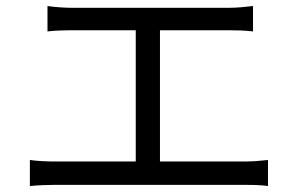

<svg xmlns="http://www.w3.org/2000/svg" viewBox="-20 -660 996 642"><path d="M164.1 -41.9H796.2C815.3 -41.9 850.1 -41.9 876.1 -38V-125C851.2 -122.2 825.3 -120 796.2 -120H514.9V-558.9H745C771 -558.9 801.8 -557.9 826 -555V-639.9C802.9 -637.1 773.1 -633.9 745 -633.9H219.1C199.9 -633.9 163 -636 138.8 -639.9V-555C163 -557.9 201 -558.9 219.1 -558.9H433.9V-120H164.1C139.2 -120 109 -121.1 79.9 -125V-38C109.7 -40.8 139.2 -41.9 164.1 -41.9Z"/></svg>

Font: Karasuma Gothic
Style: Regular
Weight: 400
Designer: Rasmus Andersson, Ryoko Nishizuka
Foundry: Genbu
Version: Version 1.00